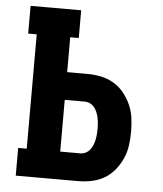

<svg xmlns="http://www.w3.org/2000/svg" viewBox="-53 -781 705 828"><g transform="rotate(5 300.0 -367.5)"><path d="M46 0V-120H83V-615H46V-735H265V-615H228V-464H315Q345 -464 374.5 -458Q404 -452 429.5 -437Q455 -422 474 -398.5Q493 -375 505 -348Q517 -321 521 -291.5Q525 -262 525 -232Q525 -202 521 -172.5Q517 -143 505 -116Q493 -89 474 -65.5Q455 -42 429.5 -27Q404 -12 374.5 -6Q345 0 315 0ZM228 -120H315Q327 -120 338 -125.5Q349 -131 356.5 -140.5Q364 -150 368.5 -161Q373 -172 375.5 -184Q378 -196 379 -208Q380 -220 380 -232Q380 -244 379 -256Q378 -268 375.5 -280Q373 -292 368.5 -303Q364 -314 356.5 -323.5Q349 -333 338 -338.5Q327 -344 315 -344H228Z"/></g></svg>

Font: Iosevka Etoile Heavy
Style: Regular
Weight: 900
Designer: Belleve Invis
Foundry: Belleve Invis
Version: Version 22.1.2; ttfautohint (v1.8.4)